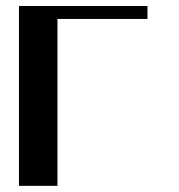

<svg xmlns="http://www.w3.org/2000/svg" viewBox="-20 -603 582 623"><path d="M458.5 -583.5V-541.5H166.5V0H41.5V-583.5Z"/></svg>

Font: Gputeks
Style: Bold
Weight: 600
Width: 8
Version: Version 0.9